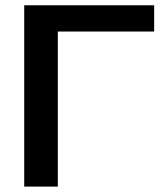

<svg xmlns="http://www.w3.org/2000/svg" viewBox="-20 -708 624 728"><path d="M199.2 -588.4V-0.5H71.8V-688H564.5V-588.4Z"/></svg>

Font: Arimo SemiBold
Style: Regular
Weight: 600
Designer: Steve Matteson
Foundry: Monotype Imaging Inc.
Version: Version 1.33